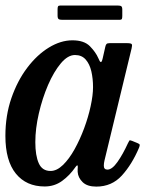

<svg xmlns="http://www.w3.org/2000/svg" viewBox="-23 -680 569 712"><path d="M492.5 -132Q466.5 -70.5 429 -29.2Q391.5 12 334 12Q300.5 12 283.5 -4.5Q266.5 -21 265 -42.5Q264.5 -49.5 265 -53.5Q265.5 -57.5 265.5 -61Q265.5 -73 256.5 -60Q235.5 -29.5 207.2 -9Q179 11.5 142.5 11.5Q74.5 11.5 35.8 -36.2Q-3 -84 -3 -176Q-3 -251.5 19.2 -316Q41.5 -380.5 77.8 -428.5Q114 -476.5 158 -503.5Q202 -530.5 245.5 -530.5Q289 -530.5 310.5 -508.5Q332 -486.5 341.5 -464.5Q347 -450.5 350.8 -449.8Q354.5 -449 358 -464.5L367.5 -506.5Q369 -513.5 372 -516.8Q375 -520 384 -520H447.5Q463 -520 465.5 -516.2Q468 -512.5 465 -500.5L364.5 -85Q362 -75 362 -65.5Q362 -51 375.5 -51Q392.5 -51 412.5 -79.2Q432.5 -107.5 451.5 -149Q455 -156.5 456.8 -158.8Q458.5 -161 467 -157.5L486.5 -149.5Q494 -146.5 495 -143.5Q496 -140.5 492.5 -132ZM322 -357Q322 -388 315.8 -415.2Q309.5 -442.5 294.8 -459.2Q280 -476 255 -476Q228.5 -476 202.5 -445Q176.5 -414 155.2 -364.8Q134 -315.5 121 -259.2Q108 -203 108 -153Q108 -103 120.8 -74.5Q133.5 -46 164.5 -46Q187.5 -46 210.5 -68.2Q233.5 -90.5 253.5 -126.5Q273.5 -162.5 289 -204.2Q304.5 -246 313.2 -286.5Q322 -327 322 -357ZM190.5 -622.5V-646Q190.5 -653 192.2 -656.2Q194 -659.5 200.5 -659.5H413.5Q423 -659.5 426.8 -656.8Q430.5 -654 430.5 -644V-621.5Q430.5 -613.5 429 -610Q427.5 -606.5 419.5 -606.5H208Q198.5 -606.5 194.5 -609.2Q190.5 -612 190.5 -622.5Z"/></svg>

Font: Besley* Narrow Medium
Style: Italic
Weight: 500
Width: 4
Italic angle: -13°
Designer: Owen Earl
Foundry: indestructible type*
Version: Version 3.000; ttfautohint (v1.8.3)